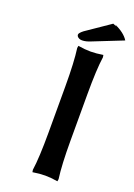

<svg xmlns="http://www.w3.org/2000/svg" viewBox="-155 -871 657 938"><g transform="rotate(20 173.5 -402.5)"><path d="M206.1 -645Q234.9 -645 271 -650.9L272.9 -639.2Q263.2 -574.2 263.2 -442.9V-202.1Q263.2 -76.2 272.9 -5.9L271 5.9Q234.9 0 206.1 0Q176.8 0 141.1 5.9L139.2 -5.9Q148.9 -72.3 148.9 -202.1V-442.9Q148.9 -568.8 139.2 -639.2L141.1 -650.9Q176.8 -645 206.1 -645ZM283.2 -803.2 274.9 -810.1Q326.7 -787.1 347.2 -753.9L195.8 -693.8Q168.9 -682.1 148.9 -682.1Q136.2 -682.1 128.2 -688Q120.1 -693.8 120.1 -702.1Q120.1 -710.4 140.1 -726.1L264.2 -811Z"/></g></svg>

Font: Linear Smooth
Style: Bold
Weight: 700
Designer: Philipp H. Poll, Flanker
Foundry: Philipp H. Poll, reworked by Flanker
Version: Version 1.061 | FøM Fix